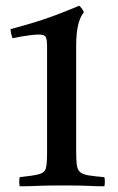

<svg xmlns="http://www.w3.org/2000/svg" viewBox="-20 -652 412 673"><path d="M49 1Q46 -16 49 -31Q97 -36 117 -41.5Q137 -47 141 -63Q145 -79 145 -115V-488Q145 -513 140.5 -522Q136 -531 116 -531Q105 -531 81 -528Q57 -525 24 -518Q18 -533 17 -550Q66 -563 105 -575Q144 -587 180.5 -601Q217 -615 258 -632Q263 -627 267 -622Q271 -617 274 -609Q247 -577 247 -492V-125Q247 -93 249 -75.5Q251 -58 260 -49.5Q269 -41 289.5 -37.5Q310 -34 346 -31Q349 -15 346 1Q320 1 290 -0.5Q260 -2 201 -2Q143 -2 111.5 -0.5Q80 1 49 1Z"/></svg>

Font: Tiro Bangla
Style: Regular
Weight: 400
Designer: Bangla: John Hudson & Fiona Ross. Latin: John Hudson.
Foundry: Tiro Typeworks Ltd.
Version: Version 1.60